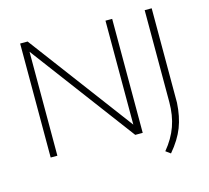

<svg xmlns="http://www.w3.org/2000/svg" viewBox="-124 -887 1313 1204"><g transform="rotate(-15 532.5 -285.0)"><path d="M659.5 -740H703V0H654.5L149 -675V0H105.5V-740H154L659.5 -65ZM810 148Q864 83 889 12.8Q914 -57.5 914 -143.5V-740H959.5V-127Q954.5 -38.5 927.8 30.8Q901 100 841 170.5Z"/></g></svg>

Font: Encode Sans Expanded ExtraLight
Style: Regular
Weight: 275
Width: 7
Designer: Multiple Designers
Foundry: Impallari Type
Version: Version 2.000